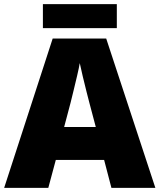

<svg xmlns="http://www.w3.org/2000/svg" viewBox="-20 -902 766 922"><path d="M515 0 480 -134H248L212 0H0L233 -717H490L726 0ZM409 -409Q404 -428 395 -463.5Q386 -499 377 -537Q368 -575 363 -599Q359 -575 350.5 -539Q342 -503 333.5 -468Q325 -433 319 -409L288 -292H440ZM541 -882V-767H186V-882Z"/></svg>

Font: Noto Sans Syriac Eastern Black
Style: Regular
Weight: 900
Designer: Patrick Giasson and the Monotype Design Team
Foundry: Monotype Imaging Inc.
Version: Version 3.001; ttfautohint (v1.8.4.7-5d5b)